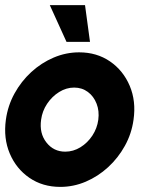

<svg xmlns="http://www.w3.org/2000/svg" viewBox="-28 -719 608 752"><path d="M208 13Q139 13 87.2 -22.5Q35.5 -58 10.2 -117.8Q-15 -177.5 -5 -250Q2.5 -305 28.8 -352.8Q55 -400.5 94.5 -436.8Q134 -473 182.2 -493.5Q230.5 -514 282 -514Q351 -514 402.8 -478.5Q454.5 -443 480 -383Q505.5 -323 495 -250Q487.5 -195.5 461.2 -148Q435 -100.5 395.5 -64.2Q356 -28 308 -7.5Q260 13 208 13ZM227.5 -125Q259 -125 287 -142.2Q315 -159.5 333.8 -188Q352.5 -216.5 357 -250Q361.5 -284.5 350.2 -313.2Q339 -342 316 -359Q293 -376 262.5 -376Q231.5 -376 203.5 -358.5Q175.5 -341 156.5 -312.5Q137.5 -284 133 -250Q125.5 -197 153.8 -161Q182 -125 227.5 -125ZM167 -699H305L324.5 -555H232.5Z"/></svg>

Font: Urbanist ExtraBold
Style: Italic
Weight: 800
Italic angle: -8°
Designer: Corey Hu
Foundry: Corey Hu
Version: Version 1.321; ttfautohint (v1.8.4.7-5d5b)